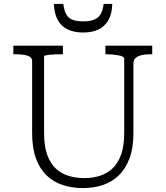

<svg xmlns="http://www.w3.org/2000/svg" viewBox="-20 -943 845 980"><path d="M205 -264Q205 -198 220.5 -154Q236 -110 264 -83.5Q292 -57 329.5 -45.5Q367 -34 411 -34Q454 -34 491 -46Q528 -58 555.5 -84.5Q583 -111 598.5 -155Q614 -199 614 -264V-645Q614 -650 606 -654Q598 -658 585 -660.5Q572 -663 556.5 -664.5Q541 -666 527 -666H518V-710H757V-666H746Q722 -666 702.5 -661.5Q683 -657 672 -647Q661 -637 661 -620V-263Q661 -188 641 -134.5Q621 -81 586 -47.5Q551 -14 504.5 1.5Q458 17 404 17Q348 17 300.5 1.5Q253 -14 218 -47.5Q183 -81 163.5 -134.5Q144 -188 144 -264V-630Q144 -652 120 -659Q96 -666 59 -666H48V-710H301V-666H292Q278 -666 262.5 -665.5Q247 -665 234 -663.5Q221 -662 213 -660.5Q205 -659 205 -656ZM404 -777Q450 -777 482.5 -792.5Q515 -808 533.5 -840.5Q552 -873 553 -923H509Q505 -891 494 -871.5Q483 -852 461.5 -843Q440 -834 405 -834Q371 -834 349.5 -842.5Q328 -851 317.5 -871Q307 -891 303 -923H255Q257 -873 275 -840.5Q293 -808 326 -792.5Q359 -777 404 -777Z"/></svg>

Font: Roboto Serif ExtraLight
Style: Regular
Weight: 250
Version: Version 1.007